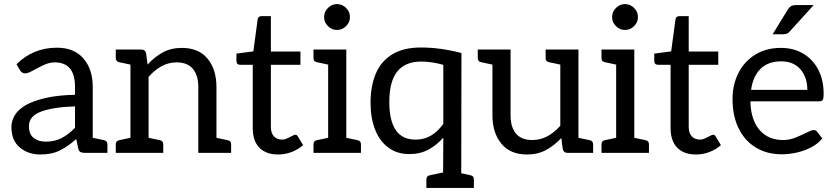

<svg xmlns="http://www.w3.org/2000/svg" viewBox="-20 -750 4095 942"><path d="M178 8Q118 8 77 -26.5Q36 -61 36 -127Q36 -157 52.5 -184.5Q69 -212 106 -234Q143 -255 202.5 -269Q262 -283 348 -285V-324Q348 -444 248 -444Q222 -444 193.5 -430.5Q165 -417 141 -403.5Q117 -390 103 -390Q94 -390 87.5 -395Q81 -400 77 -407L61 -435Q143 -516 259 -516Q344 -516 389.5 -463Q435 -410 435 -324V-74L491 -62Q507 -59 507 -41V0H396Q383 0 375 -4Q367 -8 364 -21L354 -68Q314 -32 274 -12Q234 8 178 8ZM204 -55Q249 -55 283 -73Q317 -91 348 -123V-228Q244 -225 183 -203Q122 -181 122 -131Q122 -91 145.5 -73Q169 -55 204 -55Z M548 0V-41Q548 -59 564 -62L620 -74V-433L564 -445Q548 -448 548 -466V-507H673Q693 -507 697 -488L704 -433Q737 -470 778 -492.5Q819 -515 872 -515Q955 -515 998.5 -462Q1042 -409 1042 -323V-74L1098 -62Q1114 -59 1114 -41V0H953V-323Q953 -380 926.5 -412Q900 -444 846 -444Q807 -444 772.5 -425Q738 -406 709 -373V-74L765 -62Q781 -59 781 -41V0Z M1345 8Q1285 8 1252.5 -25.5Q1220 -59 1220 -122V-432H1159Q1140 -432 1140 -452V-487L1223 -498L1244 -654Q1246 -671 1264 -671H1309V-497H1454V-432H1309V-128Q1309 -96 1324.5 -80.5Q1340 -65 1365 -65Q1376 -65 1389 -71Q1402 -77 1413 -83Q1424 -89 1429 -89Q1436 -89 1441 -81L1467 -38Q1444 -17 1411.5 -4.5Q1379 8 1345 8Z M1518 0V-41Q1518 -59 1534 -62L1590 -74V-433L1534 -445Q1518 -448 1518 -466V-507H1679V-74L1735 -62Q1751 -59 1751 -41V0ZM1633 -603Q1608 -603 1589 -622Q1570 -641 1570 -666Q1570 -692 1589 -711Q1608 -730 1633 -730Q1659 -730 1678 -711Q1697 -692 1697 -666Q1697 -641 1678 -622Q1659 -603 1633 -603Z M2072 172V131Q2072 113 2088 110L2154 96L2155 -75Q2124 -39 2083 -16.5Q2042 6 1989 6Q1928 6 1885 -26Q1842 -58 1820 -115Q1798 -172 1798 -246Q1798 -326 1823 -387Q1848 -448 1903 -482.5Q1958 -517 2046 -517Q2139 -517 2244 -490L2243 100L2289 110Q2305 113 2305 131V172ZM2019 -65Q2062 -65 2095 -85Q2128 -105 2155 -142V-432Q2125 -440 2099 -444Q2073 -448 2047 -448Q1968 -448 1929 -399Q1890 -350 1890 -249Q1890 -159 1921.5 -112Q1953 -65 2019 -65Z M2566 8Q2483 8 2439.5 -45.5Q2396 -99 2396 -184V-433L2340 -445Q2324 -448 2324 -466V-507H2485V-184Q2485 -126 2511.5 -94.5Q2538 -63 2592 -63Q2631 -63 2665.5 -81.5Q2700 -100 2729 -133V-433L2673 -445Q2657 -448 2657 -466V-507H2818V-74L2874 -62Q2890 -59 2890 -41V0H2765Q2745 0 2741 -19L2734 -73Q2701 -37 2660 -14.5Q2619 8 2566 8Z M2931 0V-41Q2931 -59 2947 -62L3003 -74V-433L2947 -445Q2931 -448 2931 -466V-507H3092V-74L3148 -62Q3164 -59 3164 -41V0ZM3046 -603Q3021 -603 3002 -622Q2983 -641 2983 -666Q2983 -692 3002 -711Q3021 -730 3046 -730Q3072 -730 3091 -711Q3110 -692 3110 -666Q3110 -641 3091 -622Q3072 -603 3046 -603Z M3395 8Q3335 8 3302.5 -25.5Q3270 -59 3270 -122V-432H3209Q3190 -432 3190 -452V-487L3273 -498L3294 -654Q3296 -671 3314 -671H3359V-497H3504V-432H3359V-128Q3359 -96 3374.5 -80.5Q3390 -65 3415 -65Q3426 -65 3439 -71Q3452 -77 3463 -83Q3474 -89 3479 -89Q3486 -89 3491 -81L3517 -38Q3494 -17 3461.5 -4.5Q3429 8 3395 8Z M3816 7Q3743 7 3688.5 -26Q3634 -59 3604 -120Q3574 -181 3574 -264Q3574 -335 3603 -392Q3632 -449 3685.5 -482Q3739 -515 3811 -515Q3874 -515 3921 -487Q3968 -459 3994.5 -408.5Q4021 -358 4021 -288Q4021 -267 4016.5 -260Q4012 -253 3999 -253H3662V-240Q3667 -156 3709 -109.5Q3751 -63 3823 -63Q3854 -63 3884.5 -75.5Q3915 -88 3938.5 -100Q3962 -112 3972 -112Q3983 -112 3989 -104L4014 -71Q3994 -45 3960.5 -27.5Q3927 -10 3889 -1.5Q3851 7 3816 7ZM3665 -309H3941Q3941 -371 3907 -410Q3873 -449 3813 -449Q3748 -449 3711 -412Q3674 -375 3665 -309ZM3771 -582 3845 -703Q3852 -714 3860.5 -719.5Q3869 -725 3885 -725H3972L3855 -596Q3844 -582 3824 -582Z"/></svg>

Font: Aleo
Style: Regular
Weight: 400
Designer: Alessio Laiso
Foundry: Alessio Laiso
Version: Version 2.001; ttfautohint (v1.8.4.7-5d5b);gftools[0.9.29]